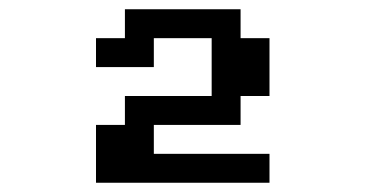

<svg xmlns="http://www.w3.org/2000/svg" viewBox="-20 -1020 790 415"><path d="M187.5 -625V-750H250V-812.5H437.5V-937.5H312.5V-875H187.5V-937.5H250V-1000H500V-937.5H562.5V-812.5H500V-750H312.5V-687.5H562.5V-625Z"/></svg>

Font: Better VCR
Style: Regular
Weight: 400
Designer: artdzyk
Foundry: https://fontstruct.com
Version: Version 1.0